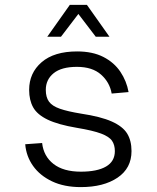

<svg xmlns="http://www.w3.org/2000/svg" viewBox="-20 -752 640 784"><path d="M310 12Q242 12 192.5 -11.5Q143 -35 115 -74.5Q87 -114 83 -163L152 -168Q158 -114 198.5 -82.5Q239 -51 310 -51Q377 -51 413 -72Q449 -93 449 -135Q449 -160 437.5 -177Q426 -194 393 -206.5Q360 -219 294 -230Q217 -243 174.5 -263.5Q132 -284 115.5 -313.5Q99 -343 99 -385Q99 -454 150 -498Q201 -542 295 -542Q358 -542 402 -519.5Q446 -497 471.5 -459Q497 -421 505 -376L436 -370Q428 -416 392.5 -447.5Q357 -479 294 -479Q231 -479 199 -453Q167 -427 167 -385Q167 -355 180 -337Q193 -319 224.5 -308Q256 -297 311 -288Q391 -276 436 -256Q481 -236 499 -207Q517 -178 517 -135Q517 -65 460 -26.5Q403 12 310 12ZM173 -602 265 -732H335L427 -602H371L300 -695L229 -602Z"/></svg>

Font: Geist Mono Light
Style: Regular
Weight: 300
Monospace: yes
Designer: Basement.studio, Andrés Briganti, Mateo Zaragoza
Foundry: Basement.studio, Vercel, Andrés Briganti, Guido Ferreyra, Mateo Zaragoza
Version: Version 1.500; ttfautohint (v1.8.4.7-5d5b)